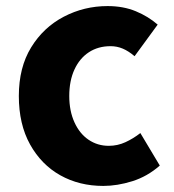

<svg xmlns="http://www.w3.org/2000/svg" viewBox="-20 -598 572 632"><path d="M320 14Q241 14 178.5 -21Q116 -56 79 -122.5Q42 -189 42 -282Q42 -376 82.5 -442Q123 -508 190 -543Q257 -578 334 -578Q386 -578 427 -561Q468 -544 499 -517L423 -413Q403 -430 384 -438Q365 -446 344 -446Q303 -446 272.5 -426Q242 -406 225 -369Q208 -332 208 -282Q208 -233 225 -195.5Q242 -158 271.5 -138Q301 -118 338 -118Q367 -118 393 -130Q419 -142 442 -160L506 -53Q465 -17 415.5 -1.5Q366 14 320 14Z"/></svg>

Font: Noto Sans HK Thin ExtraBold
Style: Regular
Weight: 800
Version: Version 2.004-H2;hotconv 1.0.118;makeotfexe 2.5.65603